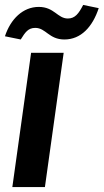

<svg xmlns="http://www.w3.org/2000/svg" viewBox="-34 -758 420 778"><path d="M16 0H148L224 -544H92ZM-14 -611 50 -598C68 -627 80 -645 109 -645C152 -645 164 -598 227 -598C294 -598 341 -649 366 -725L303 -738C285 -703 270 -683 241 -683C199 -683 186 -730 123 -730C59 -730 9 -681 -14 -611Z"/></svg>

Font: Ronzino Bold
Style: Italic
Weight: 700
Italic angle: -8°
Designer: Nunzio Mazzaferro
Foundry: Collletttivo
Version: Version 1.000;Glyphs 3.3 (3337)